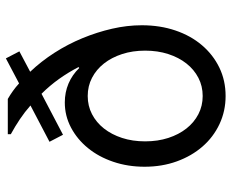

<svg xmlns="http://www.w3.org/2000/svg" viewBox="-86 -676 772 640"><g transform="rotate(-90 300.0 -356.0)"><path d="M147.4 -577 170.8 -532 307.4 -603.6Q335 -575.8 357 -544.9Q379 -514 396.4 -480.2L393.4 -477.8Q370.4 -501.4 341.3 -513.7Q312.2 -526 278.4 -526Q234 -526 194.9 -505.4Q155.8 -484.8 126.6 -449Q97.3 -413.3 80.8 -364.7Q64.2 -316.2 64.2 -260Q64.2 -201.9 82.1 -152.6Q99.9 -103.3 131.6 -66.9Q163.2 -30.6 206.5 -10.3Q249.9 10 299.8 10Q351.8 10 394.8 -10.9Q437.8 -31.8 469.4 -69Q501.1 -106.2 518.4 -157.3Q535.8 -208.5 535.8 -269.4Q535.8 -318.2 524.3 -368.3Q512.8 -418.4 492.8 -467Q472.8 -515.6 444.3 -560.1Q415.8 -604.6 380.8 -641.4L448.8 -677.4L425.4 -722.4L342 -678.4Q329.8 -689.6 316.9 -698.8Q304 -708 290.2 -716H172.6V-706Q199 -691.6 222.8 -675.6Q246.6 -659.6 268.4 -640.4ZM300 -66.4Q267 -66.4 239.4 -80.7Q211.7 -95.1 191.7 -120.5Q171.6 -146 160.2 -181Q148.8 -216.1 148.8 -258.1Q148.8 -300.2 160.2 -335.1Q171.6 -370 191.7 -395.5Q211.7 -420.9 239.4 -435.3Q267 -449.6 300 -449.6Q333 -449.6 360.6 -435.3Q388.3 -420.9 408.3 -395.5Q428.4 -370 439.8 -335Q451.2 -300.1 451.2 -258.1Q451.2 -216.2 439.8 -181.1Q428.4 -146 408.3 -120.5Q388.3 -95.1 360.6 -80.7Q333 -66.4 300 -66.4Z"/></g></svg>

Font: CommitMonoV142 ExtLt
Style: Regular
Weight: 200
Monospace: yes
Designer: Eigil Nikolajsen
Foundry: Eigil Nikolajsen
Version: Version 1.142